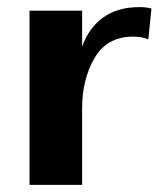

<svg xmlns="http://www.w3.org/2000/svg" viewBox="-20 -520 446 540"><path d="M63 -490H211V-389Q230 -442 270.5 -471Q311 -500 372 -500Q392 -500 406 -496L397 -409Q381 -417 355 -417Q281 -417 246 -357Q211 -297 211 -216V0H63Z"/></svg>

Font: Fahkwang
Style: Bold
Weight: 700
Designer: Suppakit Chalermlarp | Katatrad Co.,Ltd.
Foundry: Cadson Demak Co.,Ltd.
Version: Version 1.000; ttfautohint (v1.6)